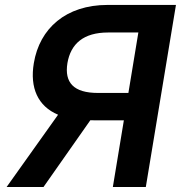

<svg xmlns="http://www.w3.org/2000/svg" viewBox="-20 -747 723 767"><path d="M562.5 0 682.9 -727.3H409.8C243.3 -727.3 138.1 -633.5 115.1 -494.7C98.7 -396.3 131 -322.8 212 -288.7L6.4 0H153.8L340.9 -266.7C346.9 -266.7 352.6 -266.3 359 -266.3H474.8L430.8 0ZM249.3 -494.7C262.4 -572.1 313.6 -617.2 411.9 -617.2H532.7L492.9 -375.7H371.4C273.8 -375.7 236.9 -417.3 249.3 -494.7Z"/></svg>

Font: Margiela Sans Semi Bold
Style: Italic
Weight: 600
Italic angle: -9.39999°
Designer: Stefan Endress, Andreas Faust
Version: Version 1.100;FEAKit 1.0